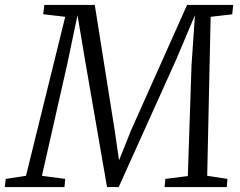

<svg xmlns="http://www.w3.org/2000/svg" viewBox="-52 -763 978 783"><path d="M-32.5 0 -28.5 -33.5 54 -46 214 -694.5 124 -705 129 -743H334.5L417 -223L433.5 -109L482 -230.5L711 -743H899L895 -704.5L807 -694.5L793 -46L875.5 -33.5L873 0H619L622.5 -33.5L714 -45L729 -496L743 -701L666.5 -520L432 0H384.5L296.5 -508L264 -701L223 -505L119 -46L214 -33.5L211 0Z"/></svg>

Font: Merriweather 28pt Light
Style: Italic
Weight: 300
Italic angle: -7.8°
Version: Version 2.101